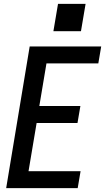

<svg xmlns="http://www.w3.org/2000/svg" viewBox="-20 -976 545 996"><path d="M12 0 134 -735H505L490 -647H221L184 -426H397L382 -338H170L128 -88H398L383 0ZM257 -814 281 -956H424L400 -814Z"/></svg>

Font: Iosevka SS04 Semibold Oblique
Style: Regular
Weight: 600
Italic angle: -9°
Monospace: yes
Designer: Belleve Invis
Foundry: Belleve Invis
Version: Version 19.0.0; ttfautohint (v1.8.4)